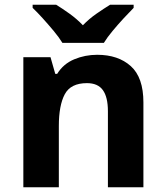

<svg xmlns="http://www.w3.org/2000/svg" viewBox="-20 -786 697 806"><path d="M388 -556Q476 -556 529 -508.5Q582 -461 582 -356V0H433V-319Q433 -378 412 -407.5Q391 -437 345 -437Q277 -437 252 -390.5Q227 -344 227 -257V0H78V-546H192L212 -476H220Q246 -518 291.5 -537Q337 -556 388 -556ZM242 -606Q228 -629 205.5 -656Q183 -683 159.5 -709Q136 -735 117 -753V-766H216Q242 -750 272 -728.5Q302 -707 328 -680Q354 -707 385 -728.5Q416 -750 442 -766H541V-753Q523 -735 499 -709Q475 -683 452.5 -656Q430 -629 416 -606Z"/></svg>

Font: Noto Sans Adlam
Style: Regular
Weight: 400
Designer: Mark Jamra, Neil Patel
Foundry: JamraPatel LLC
Version: Version 3.001